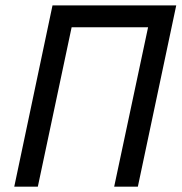

<svg xmlns="http://www.w3.org/2000/svg" viewBox="-20 -696 677 716"><path d="M33.2 0 175.8 -675.8H637.2L494.1 0H405.8L532.2 -594.2H247.1L121.1 0Z"/></svg>

Font: Clear Sans
Style: Italic
Weight: 400
Italic angle: -12°
Foundry: Intel Corporation
Version: Version 1.00